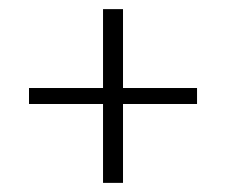

<svg xmlns="http://www.w3.org/2000/svg" viewBox="-20 -440 498 423"><path d="M414.1 -210.9V-246.1H251V-419.9H207V-246.1H43.9V-210.9H207V-37.1H251V-210.9Z"/></svg>

Font: Abhaya Libre
Style: Regular
Weight: 400
Designer: Pushpananda Ekanayake, Sol Matas, Pathum Egodawatta
Foundry: Mooniak
Version: Version 1.050 ; ttfautohint (v1.6)